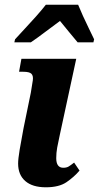

<svg xmlns="http://www.w3.org/2000/svg" viewBox="-20 -786 420 816"><path d="M175 10Q118 10 87.5 -16.5Q57 -43 57 -91Q57 -110 63.5 -149.5Q70 -189 80 -241L111 -392Q117 -426 119.5 -445Q122 -464 113.5 -472.5Q105 -481 79 -481H61L71 -536H304L234 -212Q227 -181 223 -158.5Q219 -136 219 -114Q219 -73 249 -73Q263 -73 272 -78.5Q281 -84 295 -95L318 -61Q295 -34 263 -12Q231 10 175 10ZM44 -619Q61 -638 85 -663.5Q109 -689 133 -716Q157 -743 175 -766H312Q320 -746 332.5 -718.5Q345 -691 358 -664.5Q371 -638 380 -619L377 -606H310Q296 -623 273 -650.5Q250 -678 235 -697Q202 -673 170.5 -649Q139 -625 111 -606H41Z"/></svg>

Font: Noto Serif Condensed ExtraBold
Style: Italic
Weight: 800
Width: 3
Italic angle: -12°
Designer: Monotype Design Team
Foundry: Monotype Imaging Inc.
Version: Version 2.014; ttfautohint (v1.8.4.7-5d5b)